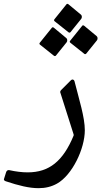

<svg xmlns="http://www.w3.org/2000/svg" viewBox="-62 -775 533 1008"><path d="M298.3 -605C299.8 -604 300.8 -603.5 302.2 -603.5C304.2 -603.5 306.2 -604.5 307.6 -605.5L364.3 -675.8C366.7 -678.7 367.7 -682.6 367.7 -687C367.7 -691.4 366.2 -695.3 363.3 -697.8L296.9 -752.9C294.9 -753.9 293.5 -754.9 291.5 -754.9C289.6 -754.9 288.1 -753.9 286.6 -751.9L224.1 -674.3C222.7 -672.4 221.7 -670.9 221.7 -668.9C221.7 -667 222.7 -665.5 224.6 -663.6ZM380.9 -492.2C382.3 -491.2 383.3 -490.7 384.8 -490.7C386.7 -490.7 388.7 -491.7 390.1 -492.7L446.8 -563C449.2 -565.9 450.2 -569.8 450.2 -574.2C450.2 -578.6 448.7 -582.5 445.8 -585L379.4 -640.1C377.5 -641.1 376 -642.1 374 -642.1C372.1 -642.1 370.6 -641.1 369.2 -639.2L306.7 -561.5C305.2 -559.6 304.2 -558.1 304.2 -556.2C304.2 -554.2 305.2 -552.7 307.1 -550.8ZM221.7 -481.9C223.2 -481 224.1 -480.5 225.6 -480.5C227.6 -480.5 229.5 -481.4 231 -482.4L287.6 -552.7C290.1 -555.7 291 -559.6 291 -564C291 -568.3 289.6 -572.3 286.6 -574.7L220.2 -629.9C218.3 -630.8 216.8 -631.8 214.9 -631.8C212.9 -631.8 211.5 -630.8 210 -628.9L147.5 -551.3C146 -549.3 145 -547.8 145 -545.9C145 -543.9 146 -542.5 148 -540.5ZM237.3 189C317.4 144.1 383.3 5.9 383.3 -91.3C383.3 -159.2 353.5 -251.9 329.1 -348.6C327.2 -356.9 317.9 -361.3 309.6 -353L258.8 -302.2C255.9 -299.3 253.9 -295.9 253.9 -291.5L324.2 -70.3C325.2 -66.9 325.2 -65.9 324.2 -62.5C269.1 70.8 196.3 129.9 83.5 129.9C53.7 129.9 21.5 126 -13.6 118.2C-21 116.7 -27.3 121.1 -29.8 128.9L-41.5 166C-42 170.9 -37.6 174.8 -31.2 176.8C35.7 199.2 91.3 212.9 140.2 212.9C175.8 212.9 207.5 205.6 237.3 189Z"/></svg>

Font: Pfont
Style: Regular
Weight: 400
Designer: Damoon Khanjanzadeh
Foundry: pfont
Version: Version 1.000;PS 000.300;hotconv 1.0.88;makeotf.lib2.5.64775